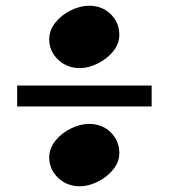

<svg xmlns="http://www.w3.org/2000/svg" viewBox="-20 -649 590 671"><path d="M40 -350H510V-277H40ZM397 -114Q397 -83 375.5 -56.5Q354 -30 321.5 -14Q289 2 259 2Q214 2 183 -27.5Q152 -57 152 -99Q152 -130 173.5 -157Q195 -184 228 -200Q261 -216 291 -216Q337 -216 367 -186.5Q397 -157 397 -114ZM397 -527Q397 -496 375.5 -469.5Q354 -443 321.5 -427Q289 -411 259 -411Q214 -411 183 -440.5Q152 -470 152 -512Q152 -543 173.5 -570Q195 -597 228 -613Q261 -629 291 -629Q337 -629 367 -599.5Q397 -570 397 -527Z"/></svg>

Font: Inknut Antiqua ExtraBold
Style: Regular
Weight: 800
Designer: Claus Eggers Sørensen
Foundry: Claus Eggers Sørensen
Version: Version 1.003; ttfautohint (v1.8.2) -l 8 -r 50 -G 200 -x 14 